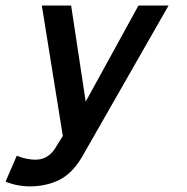

<svg xmlns="http://www.w3.org/2000/svg" viewBox="-105 -475 671 688"><path d="M499 -455.1 188 88.9Q152.8 147.9 106 170.4Q59.1 192.9 1 192.9Q-19 192.9 -40.5 189Q-62 185.1 -85 175.8L-44.9 83Q-25.9 90.8 -9 94Q7.8 97.2 22 97.2Q66.9 97.2 92.8 56.2L120.1 12.2L44.9 -455.1H149.9L202.1 -110.8L391.1 -455.1Z"/></svg>

Font: Anonymous Pro
Style: Bold Italic
Weight: 700
Italic angle: -12°
Monospace: yes
Designer: Mark Simonson
Version: Version 1.003